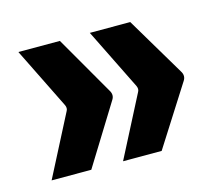

<svg xmlns="http://www.w3.org/2000/svg" viewBox="-62 -511 596 514"><g transform="rotate(-15 235.5 -254.5)"><path d="M433 -269Q442 -255 433 -242L328 -77H221L308 -246Q312 -253 308 -262L224 -432H336ZM235 -269Q244 -255 235 -242L133 -77H23L110 -246Q114 -253 110 -262L26 -432H141Z"/></g></svg>

Font: Gemunu Libre ExtraBold
Style: Regular
Weight: 800
Designer: Puspanada Ekanayake, Sola Matas, Pathum Egodawatta, Kosala Senevirathne
Foundry: mooniak
Version: Version 1.100